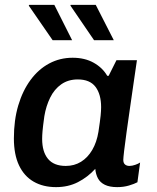

<svg xmlns="http://www.w3.org/2000/svg" viewBox="-20 -758 643 788"><path d="M210 10Q157 10 118 -12.5Q79 -35 58 -79.5Q37 -124 37 -190Q37 -265 55 -325.5Q73 -386 105.5 -430Q138 -474 182 -497.5Q226 -521 278 -521Q328 -521 364.5 -500.5Q401 -480 420 -447H426L458 -511H542Q536 -470 528.5 -418.5Q521 -367 513.5 -314.5Q506 -262 499.5 -216Q493 -170 489.5 -139.5Q486 -109 486 -102Q486 -89 493 -83Q500 -77 511 -77Q522 -77 535 -81.5Q548 -86 555 -91L544 -10Q531 -3 509 3.5Q487 10 461 10Q430 10 410.5 0.5Q391 -9 382 -26Q373 -43 371 -65Q340 -31 300 -10.5Q260 10 210 10ZM250 -77Q285 -77 312.5 -94Q340 -111 358.5 -142.5Q377 -174 384 -217Q391 -263 393 -283.5Q395 -304 395 -318Q395 -371 372 -401.5Q349 -432 299 -432Q260 -432 231.5 -412Q203 -392 186 -357.5Q169 -323 162 -281Q156 -238 154.5 -219.5Q153 -201 153 -188Q153 -135 177 -106Q201 -77 250 -77ZM366 -593 269 -735 270 -738H373L447 -593ZM196 -593 98 -735 100 -738H203L276 -593Z"/></svg>

Font: Chivo Medium Medium
Style: Italic
Weight: 500
Italic angle: -8.05°
Version: Version 2.002